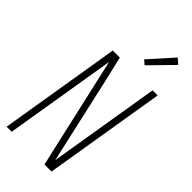

<svg xmlns="http://www.w3.org/2000/svg" viewBox="-298 -1032 1095 1095"><g transform="rotate(45 250.0 -484.5)"><path d="M13 0 134 -735H191L228 -576L344 -61L455 -735H496L375 0H318L165 -674L54 0ZM322 -804 296 -826 424 -969 456 -941Z"/></g></svg>

Font: Iosevka SS18 Extralight
Style: Italic
Weight: 200
Italic angle: -9°
Monospace: yes
Designer: Belleve Invis
Foundry: Belleve Invis
Version: Version 25.1.1; ttfautohint (v1.8.4)